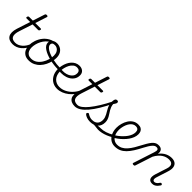

<svg xmlns="http://www.w3.org/2000/svg" viewBox="248 -1954 3197 3197"><g transform="rotate(45 1846.0 -355.5)"><path d="M251 17Q206 17 173.5 2Q141 -13 123.5 -42.5Q106 -72 105.5 -115Q105 -158 123 -215L200 -452H115Q105 -452 102 -458.5Q99 -465 102 -477Q106 -489 112.5 -494.5Q119 -500 129 -500H215L283 -709Q287 -721 293.5 -725.5Q300 -730 314 -730Q331 -730 336.5 -724Q342 -718 339 -706L272 -500H400Q411 -500 413.5 -494Q416 -488 413 -476Q409 -463 402.5 -457.5Q396 -452 386 -452H257L181 -219Q164 -169 162.5 -133Q161 -97 172.5 -74.5Q184 -52 208 -41.5Q232 -31 266 -31Q276 -31 280 -23.5Q284 -16 282.5 -7Q281 2 273 9.5Q265 17 251 17Z M251 17Q241 17 236 9.5Q231 2 233 -7Q235 -16 243.5 -23.5Q252 -31 267 -31Q299 -31 328.5 -43.5Q358 -56 384 -78Q410 -100 430 -128.5Q450 -157 462 -187Q466 -198 475 -198.5Q484 -199 491.5 -191.5Q499 -184 495 -174Q482 -135 458.5 -101Q435 -67 403.5 -40Q372 -13 333.5 2Q295 17 251 17Z M632 19Q576 19 537.5 -4.5Q499 -28 479 -70.5Q459 -113 459 -168Q459 -223 479 -282.5Q499 -342 538 -392.5Q577 -443 635 -475Q693 -507 769 -507Q780 -507 781.5 -499Q783 -491 779 -483.5Q775 -476 767 -476Q718 -476 678.5 -456.5Q639 -437 608.5 -404Q578 -371 557.5 -331Q537 -291 526.5 -249Q516 -207 516 -170Q516 -128 530 -96.5Q544 -65 571.5 -48Q599 -31 638 -31Q698 -31 742 -61Q786 -91 816 -138Q846 -185 861 -237.5Q876 -290 876 -334Q876 -381 860 -412Q844 -443 818.5 -457.5Q793 -472 766 -472Q753 -472 747 -479Q741 -486 742 -495.5Q743 -505 749.5 -512Q756 -519 769 -519Q813 -519 850.5 -498.5Q888 -478 910.5 -438Q933 -398 933 -339Q933 -298 921.5 -249.5Q910 -201 886.5 -153.5Q863 -106 827 -67Q791 -28 742.5 -4.5Q694 19 632 19Z M1089 -221Q1040 -221 988 -227Q936 -233 887 -245Q838 -257 795 -274Q752 -291 719 -313Q686 -335 668 -361.5Q650 -388 650 -418Q650 -447 664.5 -470Q679 -493 706.5 -506Q734 -519 769 -519Q782 -519 788 -512Q794 -505 793 -495.5Q792 -486 785.5 -479Q779 -472 767 -472Q729 -472 714 -458Q699 -444 699 -422Q699 -398 717 -377Q735 -356 765.5 -338Q796 -320 836 -306Q876 -292 920 -282.5Q964 -273 1008.5 -268Q1053 -263 1092 -263Q1102 -263 1105.5 -256.5Q1109 -250 1108.5 -242Q1108 -234 1103 -227.5Q1098 -221 1089 -221Z M1105 -264Q1153 -255 1198 -260Q1243 -265 1279.5 -283.5Q1316 -302 1337.5 -331.5Q1359 -361 1359 -402Q1359 -434 1341 -452Q1323 -470 1291 -470Q1280 -470 1274.5 -477Q1269 -484 1270 -494Q1271 -504 1278.5 -511.5Q1286 -519 1300 -519Q1326 -519 1347.5 -511Q1369 -503 1384.5 -489Q1400 -475 1408 -455.5Q1416 -436 1416 -411Q1416 -357 1390 -317Q1364 -277 1319.5 -251.5Q1275 -226 1218 -218Q1161 -210 1100 -219Z M1300 19Q1261 19 1227 7.5Q1193 -4 1166 -25.5Q1139 -47 1119.5 -77Q1100 -107 1089.5 -144.5Q1079 -182 1079 -225Q1079 -265 1088.5 -307Q1098 -349 1115.5 -387Q1133 -425 1159.5 -454.5Q1186 -484 1221 -501.5Q1256 -519 1299 -519Q1308 -519 1311.5 -511.5Q1315 -504 1313 -494Q1311 -484 1304.5 -477Q1298 -470 1289 -470Q1250 -470 1220.5 -446.5Q1191 -423 1171.5 -386Q1152 -349 1142 -307Q1132 -265 1132 -228Q1132 -183 1144 -146.5Q1156 -110 1179.5 -84Q1203 -58 1235.5 -44Q1268 -30 1307 -30Q1370 -30 1429.5 -60.5Q1489 -91 1536 -144Q1583 -197 1609 -265Q1613 -273 1622.5 -274Q1632 -275 1638.5 -269.5Q1645 -264 1640 -251Q1619 -192 1583 -142.5Q1547 -93 1501.5 -57Q1456 -21 1404.5 -1Q1353 19 1300 19Z M1715 17Q1670 17 1637.5 2Q1605 -13 1587.5 -42.5Q1570 -72 1569.5 -115Q1569 -158 1587 -215L1664 -452H1579Q1569 -452 1566 -458.5Q1563 -465 1566 -477Q1570 -489 1576.5 -494.5Q1583 -500 1593 -500H1679L1747 -709Q1751 -721 1757.5 -725.5Q1764 -730 1778 -730Q1795 -730 1800.5 -724Q1806 -718 1803 -706L1736 -500H1864Q1875 -500 1877.5 -494Q1880 -488 1877 -476Q1873 -463 1866.5 -457.5Q1860 -452 1850 -452H1721L1645 -219Q1628 -169 1626.5 -133Q1625 -97 1636.5 -74.5Q1648 -52 1672 -41.5Q1696 -31 1730 -31Q1740 -31 1744 -23.5Q1748 -16 1746.5 -7Q1745 2 1737 9.5Q1729 17 1715 17Z M1715 17Q1703 17 1699 9.5Q1695 2 1698 -7Q1701 -16 1710 -23.5Q1719 -31 1731 -31Q1767 -31 1810.5 -63Q1854 -95 1903 -155.5Q1952 -216 2004.5 -301Q2057 -386 2110 -492Q2115 -502 2125 -501.5Q2135 -501 2141 -492.5Q2147 -484 2141 -471Q2086 -356 2031.5 -265.5Q1977 -175 1923.5 -112Q1870 -49 1818 -16Q1766 17 1715 17Z M2269 17Q2250 17 2227.5 13Q2205 9 2176.5 7.5Q2148 6 2110 12L2140 -10Q2177 -21 2202.5 -25Q2228 -29 2247.5 -30Q2267 -31 2285 -31Q2294 -31 2297 -23.5Q2300 -16 2298 -7Q2296 2 2288.5 9.5Q2281 17 2269 17ZM2079 19Q2034 19 1998 6Q1962 -7 1944 -25Q1937 -32 1937.5 -40Q1938 -48 1946 -57Q1955 -66 1962.5 -66.5Q1970 -67 1981 -58Q1999 -46 2025 -36.5Q2051 -27 2080 -27Q2143 -27 2177 -60.5Q2211 -94 2211 -155Q2211 -183 2203 -208.5Q2195 -234 2182.5 -257.5Q2170 -281 2155.5 -304.5Q2141 -328 2128.5 -353.5Q2116 -379 2108 -408Q2100 -437 2100 -470Q2100 -512 2110.5 -534Q2121 -556 2150 -556Q2165 -556 2171 -547.5Q2177 -539 2177 -530Q2177 -518 2170.5 -504.5Q2164 -491 2144 -462Q2146 -431 2156 -404.5Q2166 -378 2179.5 -354.5Q2193 -331 2208.5 -308.5Q2224 -286 2237 -262.5Q2250 -239 2258.5 -213Q2267 -187 2267 -155Q2267 -73 2215.5 -27Q2164 19 2079 19Z M2266 17Q2254 17 2250 9.5Q2246 2 2249 -7Q2252 -16 2261 -23.5Q2270 -31 2282 -31Q2335 -31 2392.5 -49.5Q2450 -68 2504 -102Q2512 -107 2519 -103.5Q2526 -100 2530 -92.5Q2534 -85 2533.5 -77Q2533 -69 2525 -64Q2482 -38 2436.5 -19.5Q2391 -1 2348 8Q2305 17 2266 17Z M2501 -97Q2541 -119 2578 -147.5Q2615 -176 2645 -208Q2672 -235 2693.5 -265.5Q2715 -296 2728 -329.5Q2741 -363 2741 -398Q2741 -434 2723.5 -452Q2706 -470 2670 -470Q2659 -470 2654.5 -477Q2650 -484 2651.5 -494Q2653 -504 2660.5 -511.5Q2668 -519 2681 -519Q2723 -519 2748.5 -504Q2774 -489 2785.5 -463.5Q2797 -438 2797 -405Q2797 -363 2781 -322Q2765 -281 2739 -244.5Q2713 -208 2681 -176Q2647 -141 2606 -111Q2565 -81 2521 -56Z M2657 19Q2623 19 2593.5 8Q2564 -3 2539.5 -24Q2515 -45 2497.5 -75Q2480 -105 2470 -142Q2460 -179 2460 -222Q2460 -274 2474.5 -326.5Q2489 -379 2516.5 -422.5Q2544 -466 2585.5 -492.5Q2627 -519 2681 -519Q2690 -519 2693.5 -511.5Q2697 -504 2695 -494Q2693 -484 2686.5 -477Q2680 -470 2671 -470Q2640 -470 2615 -454.5Q2590 -439 2571 -413Q2552 -387 2539.5 -355Q2527 -323 2520.5 -289Q2514 -255 2514 -225Q2514 -181 2525.5 -145Q2537 -109 2557 -83.5Q2577 -58 2604.5 -44Q2632 -30 2665 -30Q2717 -30 2758.5 -51Q2800 -72 2836 -112.5Q2872 -153 2905.5 -209Q2939 -265 2975 -335Q3004 -390 3028.5 -426Q3053 -462 3075 -481Q3097 -500 3118.5 -507.5Q3140 -515 3163 -515Q3175 -515 3179.5 -508Q3184 -501 3183 -491.5Q3182 -482 3175 -474.5Q3168 -467 3157 -467Q3140 -467 3124 -457.5Q3108 -448 3090 -427.5Q3072 -407 3053 -376.5Q3034 -346 3012 -304Q2972 -226 2934 -166Q2896 -106 2855 -64.5Q2814 -23 2766 -2Q2718 19 2657 19Z M3097 15Q3085 15 3077.5 10Q3070 5 3073 -6L3195 -381Q3210 -426 3202 -446.5Q3194 -467 3164 -467Q3154 -467 3150 -474.5Q3146 -482 3146.5 -491.5Q3147 -501 3153 -508Q3159 -515 3169 -515Q3193 -515 3210.5 -508Q3228 -501 3239.5 -487.5Q3251 -474 3255.5 -455Q3260 -436 3256 -412L3255 -404Q3281 -438 3308 -460Q3335 -482 3363 -495Q3391 -508 3418 -513.5Q3445 -519 3469 -519Q3522 -519 3554.5 -496Q3587 -473 3595 -428Q3603 -383 3582 -317L3518 -117Q3509 -90 3508.5 -70.5Q3508 -51 3517 -40.5Q3526 -30 3543 -30Q3560 -30 3575 -39Q3590 -48 3602.5 -61.5Q3615 -75 3623 -89Q3627 -95 3634.5 -99Q3642 -103 3654 -96Q3665 -90 3666 -82.5Q3667 -75 3662 -66Q3650 -47 3632.5 -27.5Q3615 -8 3591.5 4.5Q3568 17 3537 17Q3508 17 3489 6.5Q3470 -4 3461.5 -24Q3453 -44 3455 -72.5Q3457 -101 3469 -138L3534 -339Q3547 -378 3543.5 -407.5Q3540 -437 3518 -453Q3496 -469 3455 -469Q3425 -469 3394 -460Q3363 -451 3333 -431Q3303 -411 3276 -380Q3249 -349 3226 -305L3128 -4Q3125 6 3118.5 10.5Q3112 15 3097 15Z"/></g></svg>

Font: Playwrite RO ExtraLight
Style: Regular
Weight: 250
Version: Version 1.002